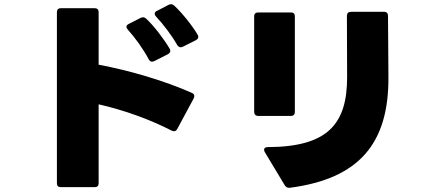

<svg xmlns="http://www.w3.org/2000/svg" viewBox="-20 -836 2040 911"><path d="M847 -614 909 -645C920 -651 924 -660 918 -671C892 -715 843 -776 806 -810C801 -814 797 -816 792 -816C788 -816 784 -815 780 -813L724 -784C717 -781 714 -776 714 -771C714 -767 716 -762 720 -758C753 -723 796 -667 821 -622C828 -612 836 -609 847 -614ZM795 -216C806 -211 815 -213 821 -224L899 -369C901 -373 902 -377 902 -380C902 -387 898 -392 891 -395C765 -451 599 -501 448 -529V-778C448 -790 442 -797 429 -797H269C256 -797 250 -790 250 -778V33C250 46 256 52 269 52H429C442 52 448 46 448 33V-341C567 -314 690 -270 795 -216ZM712 -546 777 -579C784 -583 788 -588 788 -594C788 -598 787 -601 785 -605C757 -652 710 -714 673 -748C668 -752 664 -754 659 -754C655 -754 651 -753 647 -751L590 -722C583 -718 580 -714 580 -709C580 -705 582 -701 586 -696C622 -656 660 -603 686 -554C692 -543 701 -541 712 -546Z M1355 55C1684 12 1826 -155 1823 -474C1822 -557 1822 -673 1821 -761C1821 -773 1815 -780 1802 -780H1645C1633 -780 1626 -773 1626 -761C1626 -668 1627 -568 1627 -470C1627 -248 1536 -139 1250 -138C1239 -138 1233 -133 1233 -126C1233 -123 1234 -119 1236 -115L1331 43C1337 52 1344 56 1355 55ZM1205 -286H1360C1373 -286 1379 -293 1379 -305V-758C1379 -771 1373 -777 1360 -777H1205C1193 -777 1186 -771 1186 -758V-305C1186 -293 1193 -286 1205 -286Z"/></svg>

Font: LINE Seed JP App_OTF ExtraBold
Style: Regular
Weight: 800
Designer: LINE & Fontrix & Fontworks
Version: Version 1.013